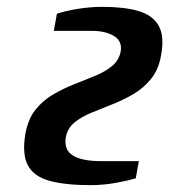

<svg xmlns="http://www.w3.org/2000/svg" viewBox="-20 -530 494 560"><path d="M243 10Q171 10 125 -2.5Q79 -15 61.5 -47.5Q44 -80 54 -140Q62 -183 83.5 -210Q105 -237 135 -254.5Q165 -272 197 -284.5Q229 -297 258 -309Q287 -321 307 -337.5Q327 -354 332 -380Q337 -410 312.5 -425Q288 -440 247 -440H137L146 -490Q170 -498 206 -504Q242 -510 279 -510Q342 -510 383.5 -498Q425 -486 442.5 -455.5Q460 -425 450 -370Q443 -328 421 -300.5Q399 -273 369 -255.5Q339 -238 307 -225.5Q275 -213 246 -201Q217 -189 197 -172.5Q177 -156 172 -130Q166 -93 192.5 -76.5Q219 -60 275 -60H385L376 -10Q353 -3 317 3.5Q281 10 243 10Z"/></svg>

Font: Cuprum
Style: Bold Italic
Weight: 700
Italic angle: -10°
Designer: Jovanny Lemonad
Foundry: Jovanny Lemonad
Version: Version 3.000